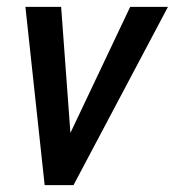

<svg xmlns="http://www.w3.org/2000/svg" viewBox="-20 -539 509 559"><path d="M54 -519H158L185 -152L359 -519H469L194 0H110Z"/></svg>

Font: Radio Canada Condensed Medium
Style: Italic
Weight: 500
Width: 3
Italic angle: -12°
Designer: Charles Daoud, Etienne Aubert Bonn, Alexandre Saumier Demers, Jacques Le Bailly
Foundry: Radio-Canada
Version: Version 2.104; ttfautohint (v1.8.4.7-5d5b);gftools[0.9.28.de